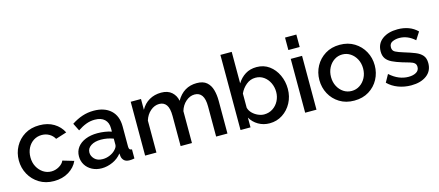

<svg xmlns="http://www.w3.org/2000/svg" viewBox="-52 -1261 4117 1802"><g transform="rotate(-15 2006.5 -360.0)"><path d="M303 10Q222 10 161 -27.5Q100 -65 66 -127Q32 -189 32 -262Q32 -335 65.5 -396.5Q99 -458 159.5 -495Q220 -532 303 -532Q384 -532 442.5 -496.5Q501 -461 530 -402L423 -368Q405 -401 372.5 -419.5Q340 -438 301 -438Q257 -438 221.5 -415.5Q186 -393 165.5 -353Q145 -313 145 -262Q145 -211 166.5 -171Q188 -131 223.5 -107.5Q259 -84 302 -84Q342 -84 378 -105Q414 -126 426 -156L534 -124Q508 -65 447 -27.5Q386 10 303 10Z M587 -153Q587 -203 615 -240.5Q643 -278 693.5 -298.5Q744 -319 810 -319Q845 -319 881.5 -313.5Q918 -308 946 -298V-331Q946 -386 913 -417Q880 -448 818 -448Q775 -448 735 -433Q695 -418 652 -389L615 -463Q667 -497 719.5 -514.5Q772 -532 830 -532Q935 -532 995.5 -476.5Q1056 -421 1056 -319V-124Q1056 -105 1062.5 -97Q1069 -89 1085 -88V0Q1070 3 1058 4Q1046 5 1038 5Q1002 5 984.5 -12.5Q967 -30 964 -52L961 -82Q927 -38 874 -14Q821 10 767 10Q715 10 674 -11.5Q633 -33 610 -70Q587 -107 587 -153ZM920 -121Q946 -147 946 -170V-230Q887 -252 826 -252Q766 -252 728.5 -227.5Q691 -203 691 -162Q691 -128 718.5 -99.5Q746 -71 798 -71Q833 -71 866 -85Q899 -99 920 -121Z M1989 0H1879V-293Q1879 -365 1855 -399.5Q1831 -434 1785 -434Q1739 -434 1699.5 -399.5Q1660 -365 1644 -310V0H1534V-293Q1534 -367 1510 -400.5Q1486 -434 1441 -434Q1395 -434 1355.5 -400Q1316 -366 1299 -311V0H1189V-523H1289V-418Q1319 -473 1370 -502.5Q1421 -532 1486 -532Q1551 -532 1588.5 -498Q1626 -464 1635 -413Q1703 -532 1832 -532Q1894 -532 1928 -502.5Q1962 -473 1975.5 -424.5Q1989 -376 1989 -319Z M2398 10Q2338 10 2289 -18.5Q2240 -47 2213 -95V0H2116V-730H2226V-424Q2257 -474 2303.5 -503Q2350 -532 2413 -532Q2483 -532 2535 -494Q2587 -456 2616 -393.5Q2645 -331 2645 -259Q2645 -185 2612.5 -124Q2580 -63 2524 -26.5Q2468 10 2398 10ZM2369 -84Q2417 -84 2454 -108.5Q2491 -133 2511.5 -173Q2532 -213 2532 -259Q2532 -306 2512.5 -347Q2493 -388 2458 -413Q2423 -438 2377 -438Q2327 -438 2287 -405Q2247 -372 2226 -325V-187Q2234 -157 2257 -134Q2280 -111 2310.5 -97.5Q2341 -84 2369 -84Z M2744 -609V-730H2854V-609ZM2744 0V-523H2854V0Z M3221 10Q3139 10 3078.5 -27.5Q3018 -65 2985 -126.5Q2952 -188 2952 -261Q2952 -334 2985.5 -395.5Q3019 -457 3079.5 -494.5Q3140 -532 3221 -532Q3302 -532 3362.5 -494.5Q3423 -457 3456.5 -395.5Q3490 -334 3490 -261Q3490 -188 3457 -126.5Q3424 -65 3363.5 -27.5Q3303 10 3221 10ZM3065 -260Q3065 -210 3086 -170Q3107 -130 3142 -107Q3177 -84 3221 -84Q3264 -84 3299.5 -107.5Q3335 -131 3356 -171Q3377 -211 3377 -261Q3377 -311 3356 -351Q3335 -391 3299.5 -414.5Q3264 -438 3221 -438Q3178 -438 3142.5 -414.5Q3107 -391 3086 -350.5Q3065 -310 3065 -260Z M3774 10Q3708 10 3649 -12Q3590 -34 3548 -76L3589 -150Q3634 -110 3679 -92Q3724 -74 3770 -74Q3816 -74 3845 -91.5Q3874 -109 3874 -143Q3874 -167 3859 -180Q3844 -193 3815.5 -201Q3787 -209 3747 -221Q3691 -238 3653 -256.5Q3615 -275 3596 -302Q3577 -329 3577 -371Q3577 -447 3634 -489.5Q3691 -532 3783 -532Q3840 -532 3888.5 -514.5Q3937 -497 3974 -460L3927 -387Q3859 -449 3777 -449Q3741 -449 3710.5 -435Q3680 -421 3680 -383Q3680 -351 3707 -337Q3734 -323 3787 -307Q3847 -289 3890.5 -271.5Q3934 -254 3957.5 -226.5Q3981 -199 3981 -151Q3981 -75 3924 -32.5Q3867 10 3774 10Z"/></g></svg>

Font: Raleway SemiBold
Style: Regular
Weight: 600
Designer: Matt McInerney, Pablo Impallari, Rodrigo Fuenzalida
Foundry: Matt McInerney, Pablo Impallari, Rodrigo Fuenzalida
Version: Version 4.026